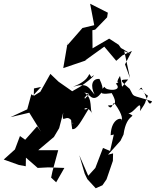

<svg xmlns="http://www.w3.org/2000/svg" viewBox="-31 -952 835 1029"><path d="M243 0 250 -33 281 -147H174L258 -218L286 -265L308 -349C297 -272 327 -359 361 -292C355 -271 365 -332 354 -363C352 -335 345 -329 356 -260C381 -256 401 -298 448 -375C396 -343 431 -409 466 -337C445 -366 471 -423 421 -456C477 -446 422 -438 421 -413C435 -449 396 -434 348 -488C426 -407 426 -434 436 -445C438 -469 464 -381 517 -462C493 -440 583 -454 567 -454C613 -376 560 -391 547 -386C573 -356 569 -406 583 -398C632 -331 624 -308 618 -306C633 -323 565 -327 562 -227L579 -231L559 -143L521 -159L480 -52L442 -10L394 -120L423 -21L437 8L482 57L518 41L540 9L574 -90L575 -130L548 -123L615 -198L631 -231C648 -355 711 -318 657 -345C689 -344 730 -433 719 -356C762 -421 735 -381 762 -439C718 -463 740 -506 710 -464C746 -516 758 -353 784 -409C664 -448 692 -426 664 -476C605 -526 613 -525 656 -526C608 -474 632 -471 612 -545C576 -488 628 -525 590 -504C632 -461 532 -464 530 -487C502 -469 536 -459 502 -529C460 -532 453 -490 476 -445C443 -482 441 -511 360 -487C472 -529 434 -581 458 -539C490 -564 466 -533 398 -487L356 -463L283 -514L239 -556L185 -460L150 -438L151 -478L189 -486L146 -440L137 -447L115 -366L25 -324L126 -348L189 -246L168 -275L104 -203L76 -223L49 -151L-11 -97L70 -68L107 -61L108 -107L171 -52L227 -55L314 -52L270 25ZM669 -664 617 -695 605 -712 554 -745 465 -693 464 -790 479 -793 543 -859 547 -884 452 -932 474 -817 411 -802 327 -706 332 -727 308 -587 432 -629 425 -628 528 -702 592 -626 625 -655 676 -679 639 -607 666 -533 635 -678Z"/></svg>

Font: Hussar Lance
Style: Italic
Weight: 700
Foundry: Cannot Into Space Fonts, PlusOne Fonts
Version: Version 2.27